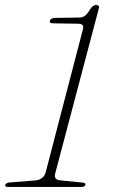

<svg xmlns="http://www.w3.org/2000/svg" viewBox="-24 -741 453 761"><path d="M188 -648.5Q170.5 -648.5 174 -659.5Q177.5 -670 195 -670L290.5 -671.5Q303.5 -672 312.5 -678.2Q321.5 -684.5 334 -705.5Q344.5 -721 356.5 -721Q373 -721 367 -705L195.5 -56Q191 -42.5 196.2 -34.5Q201.5 -26.5 220.5 -25.5L302 -17.5Q317.5 -16 314.5 -8Q312.5 0 297.5 0H8.5Q-6 0 -3 -8.5Q0 -17 16 -18L111 -25.5Q147 -27 156.5 -56L302.5 -616.5Q308 -634.5 303.8 -640.8Q299.5 -647 283.5 -647Z"/></svg>

Font: Fraunces 9pt S000 Thin
Style: Italic
Weight: 100
Italic angle: -16°
Version: Version 1.000; ttfautohint (v1.8.3)